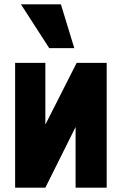

<svg xmlns="http://www.w3.org/2000/svg" viewBox="-20 -869 563 889"><path d="M208 -646 77 -849H262L324 -646ZM50 0V-578H190V-292L335 -578H474V0H330V-281L190 0Z"/></svg>

Font: Oswald Heavy
Style: Regular
Weight: 400
Designer: Vernon Adams
Foundry: Vernon Adams
Version: Version 4.101